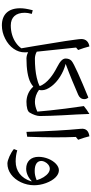

<svg xmlns="http://www.w3.org/2000/svg" viewBox="517 -1366 973 2047"><g transform="rotate(90 1003.5 -342.5)"><path d="M250 124C300 124 347 112 392 89C483 44 540 -37 538 -121L537 -156C561 -143 584 -138 608 -138C614 -138 617 -141 617 -146V-220C617 -225 614 -228 608 -228C580 -228 554 -235 531 -248C525 -312 510 -450 487 -667L513 -689C498 -728 484 -774 475 -809C426 -802 396 -772 396 -723C396 -699 408 -624 418 -551C432 -461 450 -354 470 -230L495 -84C481 -63 462 -44 438 -27C387 10 320 29 252 29C164 29 116 -24 116 -121C116 -141 120 -166 128 -195L89 -205C73 -140 68 -107 68 -70C68 54 134 124 250 124Z M600 -138C718 -138 807 -153 863 -183C879 -192 892 -201 903 -211C949 -161 1007 -138 1070 -138C1076 -138 1079 -141 1079 -146V-220C1079 -225 1076 -228 1070 -228C1021 -228 977 -243 938 -272C941 -280 942 -291 942 -302C942 -334 928 -367 901 -403C850 -473 757 -531 661 -556C793 -605 889 -646 991 -690C1020 -703 1037 -724 1037 -756C1037 -772 1030 -787 1020 -798C818 -715 655 -644 628 -618C612 -603 604 -582 604 -556C604 -523 633 -497 695 -465C742 -441 781 -416 811 -391C854 -356 884 -318 898 -279C871 -265 842 -255 809 -248C754 -235 684 -228 600 -228C594 -228 592 -225 592 -220V-146C592 -141 594 -138 600 -138Z M1061 -138C1126 -138 1168 -150 1180 -172C1202 -208 1217 -250 1217 -281C1216 -349 1214 -430 1209 -523C1202 -629 1198 -724 1195 -809C1164 -790 1135 -771 1111 -750C1132 -607 1147 -487 1157 -391C1162 -346 1166 -300 1170 -254C1134 -237 1098 -228 1061 -228C1055 -228 1053 -225 1053 -220V-146C1053 -141 1055 -138 1061 -138Z M1386 -138 1438 -146C1446 -370 1446 -528 1440 -665L1470 -689C1454 -733 1440 -778 1433 -809C1378 -802 1348 -774 1353 -721C1369 -555 1378 -386 1386 -138Z M1723 65C1764 65 1802 53 1838 27C1909 -24 1955 -122 1955 -219C1955 -260 1948 -302 1932 -346C1900 -433 1849 -484 1795 -484C1772 -484 1749 -473 1727 -453C1682 -411 1652 -337 1652 -267C1652 -186 1700 -135 1779 -135C1826 -135 1873 -157 1912 -195L1913 -187C1879 -81 1803 -23 1701 -23C1659 -23 1619 -29 1583 -40L1569 -4C1609 30 1686 65 1723 65ZM1802 -226C1734 -226 1696 -251 1696 -297C1696 -308 1699 -321 1706 -334C1721 -365 1750 -387 1779 -387C1794 -387 1808 -382 1823 -372C1856 -349 1886 -301 1901 -247C1858 -230 1834 -226 1802 -226Z"/></g></svg>

Font: Noto Naskh Arabic UI Medium
Style: Regular
Weight: 500
Designer: Monotype Design Team, David Williams, Mohamad Dakak and Nizar Qandah
Foundry: Monotype Imaging Inc.
Version: Version 2.014